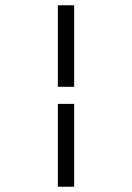

<svg xmlns="http://www.w3.org/2000/svg" viewBox="-20 -664 502 730"><path d="M200 -644H262V-334H200ZM200 -269H262V46H200Z"/></svg>

Font: Bigshot One
Style: Regular
Weight: 400
Designer: Gesine Todt
Foundry: Gesine Todt
Version: Version 1.000